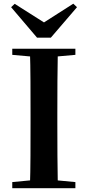

<svg xmlns="http://www.w3.org/2000/svg" viewBox="-20 -999 466 1019"><path d="M57.9 -978.7 250.2 -856.7H176.9L369 -979.4L388.6 -960.8L249.9 -799.2H176.5L39 -960.8ZM45.1 0V-32.6L198.2 -47.3H226L380.1 -32.6V0ZM138.6 0Q141.4 -85.2 141.7 -171.8Q142.1 -258.5 142.1 -346.1V-393.6Q142.1 -481.3 141.7 -567.7Q141.4 -654.1 138.6 -740.5H287Q285.3 -655.6 284.8 -568.4Q284.3 -481.3 284.3 -393.6V-346.9Q284.3 -259.9 284.8 -173.3Q285.3 -86.6 287 0ZM45.1 -707.9V-740.5H380.1V-707.9L226 -694.2H198.2Z"/></svg>

Font: Noto Serif TC
Style: Regular
Weight: 200
Designer: Ryoko NISHIZUKA 西塚涼子 (kana & ideographs); Frank Grießhammer (Latin, Greek & Cyrillic); Wenlong ZHANG 张文龙 (bopomofo); San
Foundry: Adobe
Version: Version 2.001;hotconv 1.1.0;makeotfexe 2.6.0